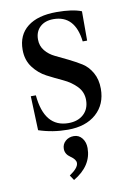

<svg xmlns="http://www.w3.org/2000/svg" viewBox="-88 -595 611 896"><g transform="rotate(-10 217.5 -147.0)"><path d="M244 -540Q320 -540 362 -523V-384H341Q326 -510 224 -510Q184 -510 160.5 -488Q137 -466 137 -429Q137 -398 155.5 -375.5Q174 -353 201.5 -340Q229 -327 261.5 -311Q294 -295 321.5 -278Q349 -261 367.5 -228.5Q386 -196 386 -152Q386 -78 336.5 -34Q287 10 202 10Q130 10 64 -12L58 -174H82Q96 -20 210 -20Q255 -20 282 -45Q309 -70 309 -112Q309 -150 283 -177Q257 -204 220 -221Q183 -238 146.5 -257Q110 -276 84 -310.5Q58 -345 58 -394Q58 -464 106.5 -502Q155 -540 244 -540ZM189 246 173 222Q216 193 216 170Q216 153 191.5 136.5Q167 120 167 95Q167 73 183 58.5Q199 44 223 44Q247 44 262 63Q277 82 277 110Q277 194 189 246Z"/></g></svg>

Font: Libre Caslon Text
Style: Regular
Weight: 400
Designer: Pablo Impallari, Rodrigo Fuenzalida
Foundry: Pablo Impallari, Rodrigo Fuenzalida
Version: Version 1.002